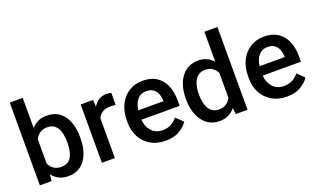

<svg xmlns="http://www.w3.org/2000/svg" viewBox="-79 -1187 2699 1635"><g transform="rotate(-20 1270.5 -370.0)"><path d="M523.4 -269V-258.8Q523.4 -180.7 500.2 -120.1Q477.1 -59.6 431.4 -24.9Q385.7 9.8 318.4 9.8Q270 9.8 234.1 -8.3Q198.2 -26.4 173.3 -58.6L167.5 0H61V-750H178.7V-476.1Q203.1 -505.9 237.5 -522Q272 -538.1 317.4 -538.1Q385.3 -538.1 431.2 -503.9Q477.1 -469.7 500.2 -409.2Q523.4 -348.6 523.4 -269ZM405.8 -258.8V-269Q405.8 -316.4 395 -356Q384.3 -395.5 358.6 -419.4Q333 -443.4 288.1 -443.4Q245.6 -443.4 219.2 -424.1Q192.9 -404.8 178.7 -373.5V-154.8Q192.9 -123.5 219.7 -104.2Q246.6 -85 289.1 -85Q333 -85 358.6 -108.2Q384.3 -131.3 395 -170.7Q405.8 -210 405.8 -258.8Z M902.3 -531.7 901.4 -422.4Q877.9 -426.3 853.5 -426.3Q809.6 -426.3 781.7 -408.7Q753.9 -391.1 740.7 -360.4V0H623V-528.3H735.4L738.8 -465.8Q758.3 -499.5 788.8 -518.8Q819.3 -538.1 860.4 -538.1Q871.1 -538.1 883.5 -536.1Q896 -534.2 902.3 -531.7Z M1199.7 9.8Q1121.6 9.8 1064.5 -23.9Q1007.3 -57.6 976.6 -115.5Q945.8 -173.3 945.8 -246.1V-265.6Q945.8 -348.6 977.1 -409.9Q1008.3 -471.2 1062.7 -504.6Q1117.2 -538.1 1185.5 -538.1Q1261.2 -538.1 1311.3 -505.1Q1361.3 -472.2 1386.2 -413.8Q1411.1 -355.5 1411.1 -279.3V-229H1064.5Q1069.3 -166 1106.4 -124.8Q1143.6 -83.5 1206.5 -83.5Q1249 -83.5 1282.2 -100.6Q1315.4 -117.7 1339.8 -148.9L1401.9 -88.9Q1376.5 -51.3 1326.7 -20.8Q1276.9 9.8 1199.7 9.8ZM1185.1 -444.3Q1135.3 -444.3 1105.2 -409.4Q1075.2 -374.5 1066.9 -313.5H1294.9V-322.8Q1293.9 -354.5 1282.7 -382.3Q1271.5 -410.2 1247.8 -427.2Q1224.1 -444.3 1185.1 -444.3Z M1481 -258.3V-268.6Q1481 -349.1 1505.9 -409.7Q1530.8 -470.2 1577.4 -504.2Q1624 -538.1 1688.5 -538.1Q1732.4 -538.1 1766.1 -522.5Q1799.8 -506.8 1824.7 -478V-750H1942.9V0H1835.9L1830.1 -56.6Q1804.7 -24.9 1769.3 -7.6Q1733.9 9.8 1687.5 9.8Q1623.5 9.8 1577.1 -25.1Q1530.8 -60.1 1505.9 -120.6Q1481 -181.2 1481 -258.3ZM1598.6 -268.6V-258.3Q1598.6 -210.4 1610.6 -171.1Q1622.6 -131.8 1648.7 -108.6Q1674.8 -85.4 1717.3 -85.4Q1757.3 -85.4 1783.7 -103.8Q1810.1 -122.1 1824.7 -151.9V-377.4Q1810.1 -407.2 1783.9 -425.3Q1757.8 -443.4 1718.3 -443.4Q1675.8 -443.4 1649.4 -419.7Q1623 -396 1610.8 -356.4Q1598.6 -316.9 1598.6 -268.6Z M2298.8 9.8Q2220.7 9.8 2163.6 -23.9Q2106.4 -57.6 2075.7 -115.5Q2044.9 -173.3 2044.9 -246.1V-265.6Q2044.9 -348.6 2076.2 -409.9Q2107.4 -471.2 2161.9 -504.6Q2216.3 -538.1 2284.7 -538.1Q2360.4 -538.1 2410.4 -505.1Q2460.4 -472.2 2485.4 -413.8Q2510.3 -355.5 2510.3 -279.3V-229H2163.6Q2168.5 -166 2205.6 -124.8Q2242.7 -83.5 2305.7 -83.5Q2348.1 -83.5 2381.3 -100.6Q2414.6 -117.7 2439 -148.9L2501 -88.9Q2475.6 -51.3 2425.8 -20.8Q2376 9.8 2298.8 9.8ZM2284.2 -444.3Q2234.4 -444.3 2204.3 -409.4Q2174.3 -374.5 2166 -313.5H2394V-322.8Q2393.1 -354.5 2381.8 -382.3Q2370.6 -410.2 2346.9 -427.2Q2323.2 -444.3 2284.2 -444.3Z"/></g></svg>

Font: Vazirmatn RD UI FD Medium
Style: Regular
Weight: 500
Designer: Saber Rastikerdar
Foundry: Saber Rastikerdar
Version: Version 33.003